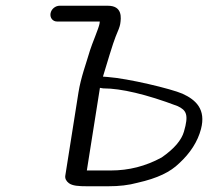

<svg xmlns="http://www.w3.org/2000/svg" viewBox="-20 -653 738 669"><path d="M338.1 -345.3 339.8 -345H341.6C400.3 -345 489.7 -324.8 599.1 -283.2C629.6 -268.8 638.2 -253.3 620.9 -194.2C612.4 -165.1 587.7 -134.9 542.9 -104.1C487.4 -73.9 429 -59 365.9 -59H292.4C288.9 -59 286.9 -59 282.6 -59.1L328.2 -346.9C331.6 -346.3 335.1 -345.8 338.1 -345.3ZM187.8 -633C173.3 -633 158.5 -621.8 156 -606C153.6 -591.1 163.5 -578 179 -578H327.7C327.6 -576.6 327.2 -573.2 326.8 -570.6C324.5 -555.6 299.6 -497.8 293.9 -478.5C280.2 -431.5 261.8 -383.8 253.3 -330.3L207.5 -40.9C205.9 -30.8 210.9 -21.7 219.9 -14.9C232.6 -5.3 254.6 -4 283.7 -4H357.2C395.4 -4 428 -7.7 459.2 -16.2C529.6 -32.1 573.5 -53.8 604.5 -84.2C642.8 -119.4 668.8 -159.5 680.3 -203.3C698.3 -271.9 662.8 -305.1 615.8 -326.5C575.9 -343.8 426.9 -379.5 354.8 -384.8L343.3 -385.7C341.4 -385.8 341.1 -385.9 338.7 -386C349.3 -421.4 375.2 -507.6 382.9 -525.3C392.2 -546.8 397.4 -560.5 398.8 -569C402.2 -590.5 407.5 -633 355.7 -633Z"/></svg>

Font: MewTooHand
Style: BdWideIta
Weight: 400
Designer: Mew Too, Robert Jablonski
Version: Version 0.77